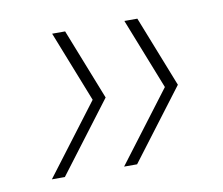

<svg xmlns="http://www.w3.org/2000/svg" viewBox="-50 -520 542 466"><g transform="rotate(-10 221.0 -287.0)"><path d="M221 -113 352 -286 283 -461H315L384 -286L253 -113ZM43 -113 174 -286 105 -461H137L206 -286L75 -113Z"/></g></svg>

Font: Gantari Thin
Style: Italic
Weight: 100
Italic angle: -10°
Designer: Anugrah Pasau
Foundry: Lafontype
Version: Version 1.000; ttfautohint (v1.8.4.7-5d5b)